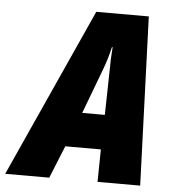

<svg xmlns="http://www.w3.org/2000/svg" viewBox="-110 -764 736 812"><g transform="rotate(5 258.5 -358.0)"><path d="M-58 0H129L185 -138H336L334 0H515L489 -716H266ZM244 -285 317 -479C329 -511 337 -539 345 -573H348C345 -538 344 -508 344 -476L340 -285Z"/></g></svg>

Font: Noto Sans Condensed Black
Style: Italic
Weight: 900
Width: 3
Italic angle: -12°
Designer: Monotype Design Team
Foundry: Monotype Imaging Inc.
Version: Version 2.013